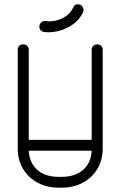

<svg xmlns="http://www.w3.org/2000/svg" viewBox="-20 -864 557 888"><path d="M404 -634Q404 -645 411.5 -652Q419 -659 430 -659Q440 -659 447.5 -652Q455 -645 455 -634V-178Q455 -124 430.5 -83Q406 -42 363 -19Q320 4 264 4H252Q197 4 154 -19Q111 -42 86.5 -83Q62 -124 62 -178V-634Q62 -645 69 -652Q76 -659 87 -659Q98 -659 105.5 -652Q113 -645 113 -634V-217H404ZM252 -46H264Q328 -46 364.5 -78.5Q401 -111 404 -167H113Q116 -111 152.5 -78.5Q189 -46 252 -46ZM318 -828Q325 -846 344 -844Q354 -843 360.5 -834.5Q367 -826 366 -816Q366 -812 365 -809Q348 -772 315.5 -750Q283 -728 247.5 -720Q212 -712 185 -716Q174 -717 167.5 -725Q161 -733 162 -744Q164 -755 172 -761.5Q180 -768 190 -767Q211 -763 236.5 -768.5Q262 -774 284 -788.5Q306 -803 318 -828Z"/></svg>

Font: Libertine Sup
Style: Regular
Weight: 400
Designer: Bastien Sozeau
Foundry: NBR — Bastien Sozeau
Version: Version 2.003; ttfautohint (v1.8.4.7-5d5b);gftools[0.9.33]